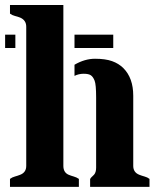

<svg xmlns="http://www.w3.org/2000/svg" viewBox="-20 -730 623 750"><path d="M271 -542.5V-594.7H422.4V-542.5ZM0 -542.5V-594.7H40V-542.5ZM271 -433.6V-477.1Q311 -500.5 351.3 -500.5Q391.6 -500.5 417.7 -491.2Q443.8 -481.9 461.9 -463.9Q500.5 -425.3 500.5 -356V-82Q500.5 -56.6 523.9 -47.4Q533.7 -43.5 544.7 -40.5Q555.7 -37.6 564 -31.2V0H332V-30.8Q335.4 -36.6 339.6 -40Q343.8 -43.5 347.2 -47.4Q355.5 -56.6 355.5 -75.2V-349.1Q355.5 -399.9 349.6 -414.8Q343.8 -429.7 335 -435.8Q326.2 -441.9 306.9 -441.9Q287.6 -441.9 271 -433.6ZM227.5 -82Q227.5 -56.2 248 -47.4Q257.3 -43.5 268.1 -40.5Q278.8 -37.6 288.1 -31.2V0H19V-31.2Q27.3 -37.6 38.3 -40.5Q49.3 -43.5 59.1 -47.4Q82.5 -56.6 82.5 -82V-625.5Q82.5 -650.9 59.1 -661.1Q49.3 -665 38.3 -667.7Q27.3 -670.4 19 -676.8V-710.4H227.5Z"/></svg>

Font: Stardos Stencil
Style: Bold
Weight: 700
Designer: vernon adams
Foundry: vernon adams
Version: Version 1.000